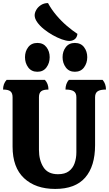

<svg xmlns="http://www.w3.org/2000/svg" viewBox="-20 -1219 711 1252"><path d="M340 13Q212 13 137 -57Q62 -127 62 -263V-585Q62 -612 48 -623.5Q34 -635 0 -635Q0 -673 23 -698H273Q296 -673 296 -635Q262 -635 248 -623.5Q234 -612 234 -585V-242Q234 -175 263 -129Q292 -83 358 -83Q403 -83 429 -102.5Q455 -122 466.5 -154.5Q478 -187 478 -226V-585Q478 -612 461.5 -623.5Q445 -635 407 -635Q407 -653 412.5 -669.5Q418 -686 429 -698H649Q671 -673 671 -635Q633 -635 616.5 -623.5Q600 -612 600 -585V-273Q600 -135 535.5 -61Q471 13 340 13ZM468 -751Q430 -751 409 -779.5Q388 -808 388 -846Q388 -884 409 -911.5Q430 -939 468 -939Q507 -939 528 -911.5Q549 -884 549 -846Q549 -808 528 -779.5Q507 -751 468 -751ZM224 -751Q185 -751 164 -779.5Q143 -808 143 -846Q143 -884 164 -911.5Q185 -939 224 -939Q262 -939 283 -911.5Q304 -884 304 -846Q304 -808 283 -779.5Q262 -751 224 -751ZM432 -952Q412 -952 383 -962.5Q354 -973 323 -990.5Q292 -1008 265.5 -1029.5Q239 -1051 222.5 -1074.5Q206 -1098 206 -1119Q206 -1136 216.5 -1154.5Q227 -1173 247 -1186Q267 -1199 293 -1199Q315 -1158 347.5 -1119.5Q380 -1081 416.5 -1050Q453 -1019 485 -998Q482 -974 467 -963Q452 -952 432 -952Z"/></svg>

Font: Calistoga
Style: Regular
Weight: 400
Designer: Yvonne Schuttler, Eben Sorkin
Foundry: www.sorkintype.com
Version: Version 1.010; ttfautohint (v1.8.4.7-5d5b)